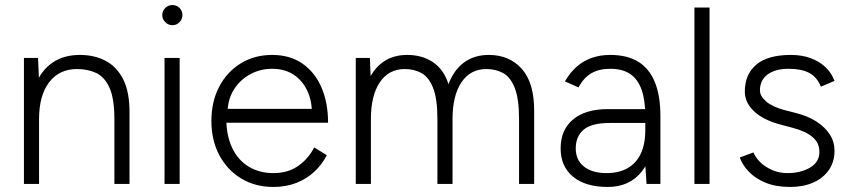

<svg xmlns="http://www.w3.org/2000/svg" viewBox="-20 -730 3377 762"><path d="M75 0V-500H131L135 -408V0ZM434 0V-256H494V0ZM434 -256Q434 -339 414.5 -382Q395 -425 361.5 -440.5Q328 -456 286 -456Q215 -456 175 -403.5Q135 -351 135 -257H98Q98 -337 121 -394Q144 -451 188.5 -481.5Q233 -512 297 -512Q355 -512 399.5 -488.5Q444 -465 469.5 -414Q495 -363 494 -279V-256Z M633 0V-500H693V0ZM664 -630Q648 -630 636 -642Q624 -654 624 -670Q624 -687 636 -698.5Q648 -710 664 -710Q681 -710 692.5 -698.5Q704 -687 704 -670Q704 -654 692.5 -642Q681 -630 664 -630Z M1065 12Q993 12 937.5 -21.5Q882 -55 850.5 -114Q819 -173 819 -250Q819 -327 850 -386Q881 -445 935.5 -478.5Q990 -512 1060 -512Q1131 -512 1180.5 -477.5Q1230 -443 1256 -382.5Q1282 -322 1282 -243H855L878 -262Q878 -193 901 -144Q924 -95 966.5 -69Q1009 -43 1065 -43Q1123 -43 1163.5 -71.5Q1204 -100 1227 -145L1277 -114Q1258 -77 1227.5 -48.5Q1197 -20 1156 -4Q1115 12 1065 12ZM883 -280 858 -298H1243L1218 -279Q1218 -332 1198.5 -372Q1179 -412 1144 -434.5Q1109 -457 1060 -457Q1012 -457 971.5 -434.5Q931 -412 907 -372.5Q883 -333 883 -280Z M1392 0V-500H1448L1451 -428Q1474 -469 1510.5 -490.5Q1547 -512 1596 -512Q1655 -512 1698 -483.5Q1741 -455 1760 -396Q1781 -452 1821.5 -482Q1862 -512 1920 -512Q2002 -512 2051.5 -456Q2101 -400 2100 -286V0H2040V-256Q2040 -339 2022.5 -382Q2005 -425 1976 -440.5Q1947 -456 1910 -456Q1847 -456 1811.5 -403.5Q1776 -351 1776 -257V0H1716V-256Q1716 -339 1698.5 -382Q1681 -425 1652 -440.5Q1623 -456 1586 -456Q1523 -456 1487.5 -403.5Q1452 -351 1452 -257V0Z M2546 0 2541 -75V-268Q2541 -332 2526.5 -373.5Q2512 -415 2481.5 -436Q2451 -457 2402 -457Q2357 -457 2326.5 -439Q2296 -421 2276 -383L2222 -407Q2243 -443 2269.5 -466Q2296 -489 2329 -500.5Q2362 -512 2402 -512Q2469 -512 2513 -485Q2557 -458 2579 -404Q2601 -350 2601 -268V0ZM2392 12Q2304 12 2254.5 -28.5Q2205 -69 2205 -141Q2205 -215 2254.5 -256Q2304 -297 2392 -297H2542V-242H2400Q2328 -242 2296.5 -215.5Q2265 -189 2265 -141Q2265 -95 2297.5 -69Q2330 -43 2388 -43Q2436 -43 2470.5 -62.5Q2505 -82 2523 -120Q2541 -158 2541 -214H2576Q2576 -112 2527.5 -50Q2479 12 2392 12Z M2736 0V-700H2796V0Z M3116 12Q3059 12 3018 -5Q2977 -22 2951.5 -49Q2926 -76 2916 -105L2970 -125Q2987 -88 3024.5 -65.5Q3062 -43 3105 -43Q3158 -43 3195 -65Q3232 -87 3232 -127Q3232 -163 3205 -186Q3178 -209 3125 -223L3076 -236Q3009 -254 2972.5 -288.5Q2936 -323 2936 -366Q2936 -435 2981.5 -473.5Q3027 -512 3119 -512Q3162 -512 3196.5 -499.5Q3231 -487 3255.5 -464Q3280 -441 3292 -409L3238 -386Q3222 -425 3191 -441Q3160 -457 3110 -457Q3057 -457 3026.5 -434.5Q2996 -412 2996 -371Q2996 -349 3020.5 -327.5Q3045 -306 3094 -293L3137 -282Q3186 -270 3220.5 -247.5Q3255 -225 3273.5 -196Q3292 -167 3292 -132Q3292 -87 3269 -54.5Q3246 -22 3206.5 -5Q3167 12 3116 12Z"/></svg>

Font: Figtree Light
Style: Regular
Weight: 300
Designer: Erik Kennedy
Foundry: Erik Kennedy
Version: Version 2.001;gftools[0.9.30]